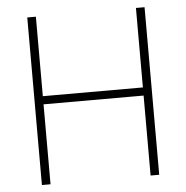

<svg xmlns="http://www.w3.org/2000/svg" viewBox="-51 -750 776 799"><g transform="rotate(-5 337.0 -350.0)"><path d="M546 0V-334H128V0H92V-700H128V-368H546V-700H582V0Z"/></g></svg>

Font: Titillium Web[RUS by Daymarius]
Style: Regular
Weight: 200
Designer: Cyrillization by Daymarius
Foundry: Cyrillization by Daymarius
Version: Version 1.002 September 11, 2018